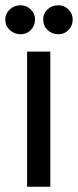

<svg xmlns="http://www.w3.org/2000/svg" viewBox="-34 -709 296 729"><path d="M157 -513V0H69V-513ZM130 -635Q130 -658 146.5 -673.5Q163 -689 188 -689Q210 -689 226 -673Q242 -657 242 -635Q242 -611 226 -595Q210 -579 188 -579Q163 -579 146.5 -595Q130 -611 130 -635ZM-14 -635Q-14 -657 3 -673Q20 -689 44 -689Q67 -689 83 -673Q99 -657 99 -635Q99 -611 83 -595Q67 -579 44 -579Q20 -579 3 -595Q-14 -611 -14 -635Z"/></svg>

Font: Lineal
Style: Regular
Weight: 400
Designer: Created by Frank Adebiaye with contributions from Anton Moglia & Ariel Martín Pérez
Created by Frank ADEBIAYE with FontF
Foundry: Velvetyne Type Foundry
Version: Version 2.000